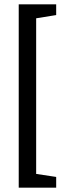

<svg xmlns="http://www.w3.org/2000/svg" viewBox="-20 -721 293 892"><path d="M67 151V-701H241V-651L148 -636V87L241 101V151Z"/></svg>

Font: Faustina Light Medium
Style: Regular
Weight: 500
Version: Version 1.200